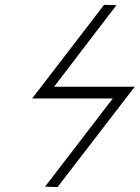

<svg xmlns="http://www.w3.org/2000/svg" viewBox="-20 -691 573 788"><path d="M496 -287 216 77 165 75 443 -287H112L149 -335L407 -671L458 -670L202 -335H533Z"/></svg>

Font: Linux Libertine O
Style: Italic
Weight: 400
Italic angle: -12°
Designer: Philipp H. Poll
Foundry: Philipp H. Poll
Version: Version 5.1.6